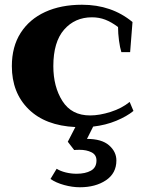

<svg xmlns="http://www.w3.org/2000/svg" viewBox="-20 -527 604 810"><path d="M471 150Q471 204 427 233.5Q383 263 317 263Q285 263 250.5 253.5Q216 244 193 228L219 185Q235 195 257.5 200.5Q280 206 303 206Q340 206 363.5 193Q387 180 387 150Q387 126 366 115.5Q345 105 316 105Q300 105 293 106L266 71L298 9Q171 3 100.5 -66.5Q30 -136 30 -248Q30 -330 67 -388Q104 -446 170.5 -476.5Q237 -507 326 -507Q451 -507 539 -434L529 -307H492Q486 -326 482 -356Q478 -386 478 -413Q450 -434 424 -444Q398 -454 368 -454Q296 -454 250.5 -402Q205 -350 205 -248Q205 -161 243.5 -100.5Q282 -40 360 -40Q400 -40 447 -55Q494 -70 527 -97L543 -59Q515 -36 470.5 -17.5Q426 1 373 7L347 59Q409 59 440 86Q471 113 471 150Z"/></svg>

Font: Trirong ExtraBold
Style: Regular
Weight: 800
Designer: Katatrad Team
Foundry: CadsonDemak
Version: Version 1.001